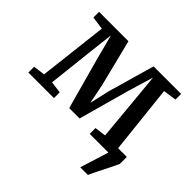

<svg xmlns="http://www.w3.org/2000/svg" viewBox="-170 -755 1139 1139"><g transform="rotate(45 400.0 -185.5)"><path d="M632.5 180 689 0 672 -59H784.5V0Q771 29.5 755.2 61Q739.5 92.5 724 122.8Q708.5 153 697 180ZM17.5 0V-48.5L91 -58L141.5 -492L59.5 -503.5V-551H306L379.5 -257.5L404.5 -132.5L433 -257.5L517 -551H748V-503.5L664.5 -491.5L711.5 -58L783 -48.5V0H532V-48.5L603 -58L576.5 -345L561.5 -501.5L515 -346.5L425 -22H338L248.5 -347.5L208 -502L190 -346.5L158 -58L232 -48.5V0Z"/></g></svg>

Font: Merriweather 28pt Medium
Style: Regular
Weight: 500
Version: Version 2.100